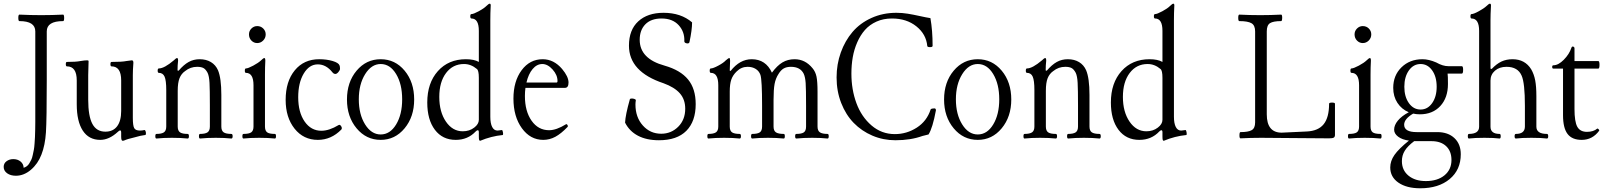

<svg xmlns="http://www.w3.org/2000/svg" viewBox="-57 -745 8685 1038"><path d="M28.8 205.1Q0 205.1 -18.6 191.7Q-37.1 178.2 -37.1 157.2Q-37.1 138.2 -21.7 126.7Q-6.3 115.2 15.1 115.2Q38.6 115.2 54.4 128.4Q70.3 141.6 70.8 162.1Q80.1 159.2 87.9 153.6Q95.7 147.9 101.6 137.9Q107.4 127.9 112.1 118.7Q116.7 109.4 120.1 93Q123.5 76.7 126 64.5Q128.4 52.2 129.9 30.5Q131.3 8.8 132.1 -4.9Q132.8 -18.6 133.3 -44.7Q133.8 -70.8 133.8 -85Q133.8 -99.1 133.8 -127.9V-575.2Q133.8 -630.9 47.9 -630.9Q42 -630.9 42 -648.4Q42 -666 47.9 -666Q107.9 -663.1 166 -663.1Q224.1 -663.1 284.2 -666Q289.6 -666 289.8 -648.4Q290 -630.9 284.2 -630.9Q195.8 -630.9 195.8 -575.2V-311Q195.8 -100.1 191.4 -30Q187 40 167 90.8Q147.9 140.6 110.1 172.9Q72.3 205.1 28.8 205.1Z M606 16.1Q598.1 16.1 598.1 -5.9V-27.8Q598.1 -40 592.8 -40Q587.9 -40 580.1 -32.2Q533.2 11.2 484.9 11.2Q423.3 11.2 390.6 -38.8Q357.9 -88.9 357.9 -181.2V-310.1Q357.9 -386.2 304.7 -386.2Q298.8 -386.2 298.8 -398.2Q298.8 -410.2 304.7 -410.2Q354 -410.2 377.9 -415Q399.9 -418.9 415 -418.9Q421.9 -418.9 421.9 -414.1Q419.9 -343.8 419.9 -338.9V-206.1Q419.9 -117.2 442.4 -75.2Q464.8 -33.2 512.7 -33.2Q554.2 -33.2 576.2 -62.3Q598.1 -91.3 598.1 -145V-310.1Q598.1 -386.2 545.9 -386.2Q540 -386.2 540 -398.2Q540 -410.2 545.9 -410.2Q603.5 -410.2 626 -415Q649.9 -418.9 655.8 -418.9Q664.1 -418.9 664.1 -405.8Q661.1 -365.2 661.1 -338.9V-107.9Q661.1 -65.9 668.5 -52.5Q675.8 -39.1 699.7 -39.1Q710.9 -39.1 724.1 -42Q727.5 -42.5 730 -35.6Q732.4 -28.8 731.9 -22Q731.4 -15.1 728 -15.1Q705.1 -12.7 668.9 -2Q633.3 5.9 612.8 15.1Q608.9 16.1 606 16.1Z M788.6 3.9Q782.7 3.9 782.7 -8.5Q782.7 -21 788.6 -21Q816.4 -21 829.1 -29.5Q841.8 -38.1 841.8 -61V-257.8Q841.8 -310.1 832.8 -330.6Q823.7 -351.1 801.8 -351.1Q795.4 -351.1 795.4 -363Q795.4 -375 801.8 -375Q831.1 -375 882.8 -418.9Q895 -431.2 900.4 -431.2Q905.8 -431.2 905.8 -417Q902.8 -392.6 902.8 -363.8L908.7 -362.8Q936 -395 962.9 -409.9Q989.7 -424.8 1022.5 -424.8Q1057.6 -424.8 1083.3 -409.4Q1108.9 -394 1121.6 -365.2Q1139.6 -322.3 1139.6 -231.9V-61Q1139.6 -38.1 1152.3 -29.5Q1165 -21 1193.8 -21Q1200.7 -21 1200.7 -8.5Q1200.7 3.9 1193.8 3.9Q1156.7 0 1109.4 0Q1063 0 1024.4 3.9Q1018.6 3.9 1018.6 -8.5Q1018.6 -21 1024.4 -21Q1052.2 -21 1064.9 -29.5Q1077.6 -38.1 1077.6 -61V-174.8Q1077.6 -260.7 1075.7 -297.1Q1073.7 -333.5 1065.4 -351.1Q1055.2 -370.6 1042.7 -377.2Q1030.3 -383.8 1008.8 -383.8Q972.2 -383.8 943.8 -360.8Q923.3 -346.7 913.6 -322.3Q903.8 -297.9 903.8 -253.9V-61Q903.8 -38.1 916.3 -29.5Q928.7 -21 957.5 -21Q964.4 -21 964.4 -8.5Q964.4 3.9 957.5 3.9Q920.4 0 872.6 0Q825.7 0 788.6 3.9Z M1333.5 -512.2Q1315.4 -512.2 1302.2 -525.6Q1289.1 -539.1 1289.1 -559.1Q1289.1 -577.6 1302.2 -590.8Q1315.4 -604 1333.5 -604Q1353 -604 1366.2 -590.8Q1379.4 -577.6 1379.4 -559.1Q1379.4 -539.6 1365.7 -525.9Q1352.1 -512.2 1333.5 -512.2ZM1259.3 3.9Q1253.4 3.9 1253.4 -8.5Q1253.4 -21 1259.3 -21Q1289.6 -21 1301.5 -29.8Q1313.5 -38.6 1313.5 -61V-284.2Q1313.5 -351.1 1272.5 -351.1Q1266.6 -351.1 1266.6 -363Q1266.6 -375 1272.5 -375Q1283.7 -375 1312 -390.1Q1340.3 -405.3 1354.5 -418.9Q1366.7 -431.2 1372.1 -431.2Q1377.4 -431.2 1377.4 -417Q1375.5 -381.8 1375.5 -341.8V-61Q1375.5 -38.6 1387 -29.8Q1398.4 -21 1429.2 -21Q1435.1 -21 1435.1 -8.5Q1435.1 3.9 1429.2 3.9Q1392.1 0 1344.2 0Q1296.4 0 1259.3 3.9Z M1661.1 11.2Q1584 11.2 1535.6 -49.3Q1487.3 -109.9 1487.3 -205.1Q1487.3 -304.7 1536.6 -364.7Q1585.9 -424.8 1668.5 -424.8Q1709 -424.8 1741 -415.3Q1772.9 -405.8 1778.3 -392.1Q1781.2 -386.2 1781.2 -373Q1781.2 -365.7 1772.5 -355.5Q1763.7 -345.2 1756.3 -345.2Q1747.1 -345.2 1740.2 -354Q1706.1 -397 1661.1 -397Q1614.7 -397 1585 -347.2Q1555.2 -297.4 1555.2 -219.2Q1555.2 -138.2 1589.8 -88.1Q1624.5 -38.1 1680.2 -38.1Q1722.7 -38.1 1773.4 -68.8Q1780.8 -73.2 1787.4 -62.7Q1793.9 -52.2 1788.6 -44.9Q1733.9 11.2 1661.1 11.2Z M2001 11.2Q1922.9 11.2 1870.8 -51.3Q1818.8 -113.8 1818.8 -207Q1818.8 -300.8 1870.8 -362.8Q1922.9 -424.8 2001 -424.8Q2079.1 -424.8 2130.6 -362.8Q2182.1 -300.8 2182.1 -207Q2182.1 -113.8 2130.4 -51.3Q2078.6 11.2 2001 11.2ZM2001 -18.1Q2051.8 -18.1 2084.5 -72Q2117.2 -126 2117.2 -208Q2117.2 -290.5 2084.5 -344.7Q2051.8 -398.9 2001 -398.9Q1951.2 -398.9 1917 -344Q1882.8 -289.1 1882.8 -208Q1882.8 -127 1916.7 -72.5Q1950.7 -18.1 2001 -18.1Z M2539.1 16.1Q2534.7 16.1 2533.2 11.2Q2531.7 6.3 2531.7 -8.8V-29.8Q2531.7 -41 2525.9 -41Q2521.5 -41 2514.6 -34.2Q2472.2 11.2 2406.7 11.2Q2335.4 11.2 2294.2 -43.2Q2252.9 -97.7 2252.9 -190.9Q2252.9 -296.4 2310.3 -360.6Q2367.7 -424.8 2461.9 -424.8Q2505.9 -424.8 2531.7 -410.2V-578.1Q2531.7 -645 2491.7 -645Q2485.4 -645 2485.4 -657Q2485.4 -668.9 2491.7 -668.9Q2502.9 -668.9 2531 -684.1Q2559.1 -699.2 2572.8 -712.9Q2585 -725.1 2590.8 -725.1Q2597.2 -725.1 2595.7 -710.9Q2593.8 -675.8 2593.8 -636.2V-113.8Q2593.8 -78.1 2603.8 -58.6Q2613.8 -39.1 2632.8 -39.1Q2639.2 -39.1 2656.7 -42Q2658.7 -42.5 2660.6 -35.6Q2662.6 -28.8 2662.8 -22.7Q2663.1 -16.6 2661.1 -15.1Q2598.1 -8.8 2539.1 16.1ZM2444.8 -35.2Q2481 -35.2 2506.8 -55.2Q2531.7 -74.2 2531.7 -97.2V-324.2Q2531.7 -364.3 2521 -372.1Q2489.3 -398.9 2451.7 -398.9Q2391.1 -398.9 2354.5 -350.3Q2317.9 -301.8 2317.9 -221.2Q2317.9 -140.1 2353.8 -87.6Q2389.6 -35.2 2444.8 -35.2Z M2879.9 11.2Q2810.1 11.2 2764.4 -51.8Q2718.8 -114.7 2718.8 -211.9Q2718.8 -305.7 2762.9 -365.2Q2807.1 -424.8 2877 -424.8Q2937 -424.8 2981.9 -372.1Q3016.6 -330.6 3016.6 -298.8Q3016.6 -270 2997.1 -270H2783.7Q2780.8 -249 2780.8 -226.1Q2780.8 -143.6 2816.9 -92.3Q2853 -41 2911.6 -41Q2950.7 -41 3002.9 -73.2Q3004.9 -75.2 3008.1 -72.5Q3011.2 -69.8 3012.5 -65.9Q3013.7 -62 3011.7 -59.1Q2976.1 -22 2945.1 -5.4Q2914.1 11.2 2879.9 11.2ZM2875 -398.9Q2845.2 -398.9 2822.5 -371.8Q2799.8 -344.7 2789.1 -298.8H2951.7Q2957 -298.8 2957 -307.1Q2957 -339.8 2930.4 -369.4Q2903.8 -398.9 2875 -398.9Z M3505.4 13.2Q3438.5 13.2 3392.1 -11.2Q3345.7 -35.6 3322.3 -82Q3324.2 -123.5 3348.1 -208Q3348.6 -211.9 3356.9 -212.4Q3365.2 -212.9 3373 -210Q3380.9 -207 3380.4 -203.1Q3378.4 -189.5 3378.4 -180.2Q3378.4 -111.3 3418.2 -66.7Q3458 -22 3517.6 -22Q3571.8 -22 3609.6 -59.8Q3647.5 -97.7 3647.5 -157.2Q3647.5 -207.5 3618.4 -240.5Q3589.4 -273.4 3530.3 -294.9Q3343.3 -356.9 3343.3 -498Q3343.3 -583.5 3393.6 -629.6Q3443.8 -675.8 3530.3 -675.8Q3624.5 -675.8 3684.6 -624Q3684.6 -584 3670.4 -517.1Q3668 -508.3 3655.3 -510.7Q3642.6 -513.2 3642.6 -522Q3645 -572.8 3612.1 -608.9Q3579.1 -645 3519.5 -645Q3462.9 -645 3432.1 -613.8Q3401.4 -582.5 3401.4 -529.8Q3401.4 -427.2 3536.1 -390.1Q3621.6 -365.7 3662.8 -315.4Q3704.1 -265.1 3704.1 -182.1Q3704.1 -88.9 3653.6 -37.8Q3603 13.2 3505.4 13.2Z M3772.9 3.9Q3767.1 3.9 3767.1 -8.5Q3767.1 -21 3772.9 -21Q3800.8 -21 3813.5 -29.5Q3826.2 -38.1 3826.2 -61V-284.2Q3826.2 -351.1 3786.1 -351.1Q3779.8 -351.1 3779.8 -363Q3779.8 -375 3786.1 -375Q3797.9 -375 3825.9 -389.9Q3854 -404.8 3867.2 -418.9Q3881.3 -431.2 3885.7 -431.2Q3890.1 -431.2 3890.1 -417Q3888.2 -369.1 3888.2 -362.8L3893.1 -361.8Q3942.9 -424.8 4006.8 -424.8Q4083 -424.8 4116.2 -352.1Q4144.5 -390.6 4173.3 -407.7Q4202.1 -424.8 4238.8 -424.8Q4296.4 -424.8 4335.9 -376Q4351.6 -357.4 4357.2 -330.8Q4362.8 -304.2 4362.8 -248V-61Q4362.8 -38.1 4375.7 -29.5Q4388.7 -21 4417 -21Q4423.3 -21 4423.3 -8.5Q4423.3 3.9 4417 3.9Q4381.3 0 4334 0Q4286.6 0 4248 3.9Q4241.7 3.9 4241.7 -8.5Q4241.7 -21 4248 -21Q4276.4 -21 4288.6 -29.3Q4300.8 -37.6 4300.8 -61V-172.9Q4300.8 -264.2 4298.6 -296.1Q4296.4 -328.1 4288.1 -346.2Q4269.5 -383.8 4218.8 -383.8Q4195.8 -383.8 4180.2 -375Q4164.6 -366.2 4151.9 -345.2Q4136.2 -321.3 4130.6 -291Q4125 -260.7 4125 -205.1V-61Q4125 -38.1 4137.9 -29.5Q4150.9 -21 4180.2 -21Q4186 -21 4186 -8.5Q4186 3.9 4180.2 3.9Q4141.6 0 4095.2 0Q4046.9 0 4009.8 3.9Q4003.4 3.9 4003.4 -8.5Q4003.4 -21 4009.8 -21Q4038.1 -21 4050.5 -29.3Q4063 -37.6 4063 -61V-173.8Q4063 -311.5 4054.2 -339.8Q4046.9 -360.8 4028.6 -372.3Q4010.3 -383.8 3984.9 -383.8Q3950.7 -383.8 3925.8 -358.9Q3904.8 -338.9 3896.5 -314.5Q3888.2 -290 3888.2 -250V-61Q3888.2 -38.1 3900.6 -29.5Q3913.1 -21 3941.9 -21Q3948.7 -21 3948.7 -8.5Q3948.7 3.9 3941.9 3.9Q3904.8 0 3857.9 0Q3810.1 0 3772.9 3.9Z M4783.7 13.2Q4717.8 13.2 4659.4 -11.7Q4601.1 -36.6 4558.3 -80.6Q4515.6 -124.5 4490.7 -188.2Q4465.8 -252 4465.8 -326.2Q4465.8 -397.5 4488.5 -460.9Q4511.2 -524.4 4552 -572.3Q4592.8 -620.1 4654.3 -647.9Q4715.8 -675.8 4789.1 -675.8Q4820.3 -675.8 4850.6 -670.9Q4880.9 -666 4915.8 -658.2Q4950.7 -650.4 4973.1 -647Q4984.9 -579.6 4984.9 -497.1Q4984.9 -490.2 4970.9 -490.2Q4957 -490.2 4956.1 -496.1Q4950.2 -560.1 4897.2 -602.5Q4844.2 -645 4765.1 -645Q4718.8 -645 4681.4 -628.2Q4644 -611.3 4619.1 -583Q4594.2 -554.7 4577.4 -516.1Q4560.5 -477.5 4553.2 -435.5Q4545.9 -393.6 4545.9 -347.2Q4545.9 -260.7 4573 -187.3Q4600.1 -113.8 4654.5 -66.9Q4709 -20 4780.8 -20Q4844.7 -20 4899.2 -54.9Q4953.6 -89.8 4974.1 -152.8Q4976.1 -157.7 4987.3 -158.7Q4998.5 -159.7 5000 -157.2Q5002.9 -154.3 5002.9 -148.9Q4984.9 -52.2 4962.9 -18.1L4929.7 -9.8Q4866.2 13.2 4783.7 13.2Z M5229 11.2Q5150.9 11.2 5098.9 -51.3Q5046.9 -113.8 5046.9 -207Q5046.9 -300.8 5098.9 -362.8Q5150.9 -424.8 5229 -424.8Q5307.1 -424.8 5358.6 -362.8Q5410.2 -300.8 5410.2 -207Q5410.2 -113.8 5358.4 -51.3Q5306.6 11.2 5229 11.2ZM5229 -18.1Q5279.8 -18.1 5312.5 -72Q5345.2 -126 5345.2 -208Q5345.2 -290.5 5312.5 -344.7Q5279.8 -398.9 5229 -398.9Q5179.2 -398.9 5145 -344Q5110.8 -289.1 5110.8 -208Q5110.8 -127 5144.8 -72.5Q5178.7 -18.1 5229 -18.1Z M5481.9 3.9Q5476.1 3.9 5476.1 -8.5Q5476.1 -21 5481.9 -21Q5509.8 -21 5522.5 -29.5Q5535.2 -38.1 5535.2 -61V-257.8Q5535.2 -310.1 5526.1 -330.6Q5517.1 -351.1 5495.1 -351.1Q5488.8 -351.1 5488.8 -363Q5488.8 -375 5495.1 -375Q5524.4 -375 5576.2 -418.9Q5588.4 -431.2 5593.8 -431.2Q5599.1 -431.2 5599.1 -417Q5596.2 -392.6 5596.2 -363.8L5602.1 -362.8Q5629.4 -395 5656.2 -409.9Q5683.1 -424.8 5715.8 -424.8Q5751 -424.8 5776.6 -409.4Q5802.2 -394 5814.9 -365.2Q5833 -322.3 5833 -231.9V-61Q5833 -38.1 5845.7 -29.5Q5858.4 -21 5887.2 -21Q5894 -21 5894 -8.5Q5894 3.9 5887.2 3.9Q5850.1 0 5802.7 0Q5756.3 0 5717.8 3.9Q5711.9 3.9 5711.9 -8.5Q5711.9 -21 5717.8 -21Q5745.6 -21 5758.3 -29.5Q5771 -38.1 5771 -61V-174.8Q5771 -260.7 5769 -297.1Q5767.1 -333.5 5758.8 -351.1Q5748.5 -370.6 5736.1 -377.2Q5723.6 -383.8 5702.1 -383.8Q5665.5 -383.8 5637.2 -360.8Q5616.7 -346.7 5606.9 -322.3Q5597.2 -297.9 5597.2 -253.9V-61Q5597.2 -38.1 5609.6 -29.5Q5622.1 -21 5650.9 -21Q5657.7 -21 5657.7 -8.5Q5657.7 3.9 5650.9 3.9Q5613.8 0 5565.9 0Q5519 0 5481.9 3.9Z M6234.9 16.1Q6230.5 16.1 6229 11.2Q6227.5 6.3 6227.5 -8.8V-29.8Q6227.5 -41 6221.7 -41Q6217.3 -41 6210.4 -34.2Q6168 11.2 6102.5 11.2Q6031.2 11.2 5990 -43.2Q5948.7 -97.7 5948.7 -190.9Q5948.7 -296.4 6006.1 -360.6Q6063.5 -424.8 6157.7 -424.8Q6201.7 -424.8 6227.5 -410.2V-578.1Q6227.5 -645 6187.5 -645Q6181.2 -645 6181.2 -657Q6181.2 -668.9 6187.5 -668.9Q6198.7 -668.9 6226.8 -684.1Q6254.9 -699.2 6268.6 -712.9Q6280.8 -725.1 6286.6 -725.1Q6293 -725.1 6291.5 -710.9Q6289.6 -675.8 6289.6 -636.2V-113.8Q6289.6 -78.1 6299.6 -58.6Q6309.6 -39.1 6328.6 -39.1Q6335 -39.1 6352.5 -42Q6354.5 -42.5 6356.4 -35.6Q6358.4 -28.8 6358.6 -22.7Q6358.9 -16.6 6356.9 -15.1Q6293.9 -8.8 6234.9 16.1ZM6140.6 -35.2Q6176.8 -35.2 6202.6 -55.2Q6227.5 -74.2 6227.5 -97.2V-324.2Q6227.5 -364.3 6216.8 -372.1Q6185.1 -398.9 6147.5 -398.9Q6086.9 -398.9 6050.3 -350.3Q6013.7 -301.8 6013.7 -221.2Q6013.7 -140.1 6049.6 -87.6Q6085.4 -35.2 6140.6 -35.2Z M6649.4 2.9Q6643.6 2.9 6643.8 -13.9Q6644 -30.8 6649.4 -30.8Q6691.9 -30.8 6710.2 -41.5Q6728.5 -52.2 6728.5 -83V-575.2Q6728.5 -608.4 6708.5 -619.6Q6688.5 -630.9 6643.1 -630.9Q6637.2 -630.9 6637.2 -648.4Q6637.2 -666 6643.1 -666Q6698.7 -663.1 6756.3 -663.1Q6812 -663.1 6869.1 -666Q6875 -666 6874.8 -648.4Q6874.5 -630.9 6869.1 -630.9Q6826.7 -630.9 6809.1 -619.9Q6791.5 -608.9 6791.5 -575.2V-127Q6791.5 -27.8 6872.1 -27.8L7008.3 -34.2Q7069.8 -37.1 7099.1 -73.5Q7128.4 -109.9 7128.4 -184.1Q7128.4 -190.4 7144.3 -190.4Q7160.2 -190.4 7160.2 -184.1V-16.1Q7160.2 -4.9 7153.6 -1Q7147 2.9 7128.4 2.9Q7066.9 2.9 6944.6 1.5Q6822.3 0 6761.2 0Q6706.5 0 6649.4 2.9Z M7310.5 -512.2Q7292.5 -512.2 7279.3 -525.6Q7266.1 -539.1 7266.1 -559.1Q7266.1 -577.6 7279.3 -590.8Q7292.5 -604 7310.5 -604Q7330.1 -604 7343.3 -590.8Q7356.4 -577.6 7356.4 -559.1Q7356.4 -539.6 7342.8 -525.9Q7329.1 -512.2 7310.5 -512.2ZM7236.3 3.9Q7230.5 3.9 7230.5 -8.5Q7230.5 -21 7236.3 -21Q7266.6 -21 7278.6 -29.8Q7290.5 -38.6 7290.5 -61V-284.2Q7290.5 -351.1 7249.5 -351.1Q7243.7 -351.1 7243.7 -363Q7243.7 -375 7249.5 -375Q7260.7 -375 7289.1 -390.1Q7317.4 -405.3 7331.5 -418.9Q7343.8 -431.2 7349.1 -431.2Q7354.5 -431.2 7354.5 -417Q7352.5 -381.8 7352.5 -341.8V-61Q7352.5 -38.6 7364 -29.8Q7375.5 -21 7406.2 -21Q7412.1 -21 7412.1 -8.5Q7412.1 3.9 7406.2 3.9Q7369.1 0 7321.3 0Q7273.4 0 7236.3 3.9Z M7619.1 -127Q7599.1 -127 7583 -130.9Q7534.2 -102.1 7534.2 -70.8Q7534.2 -30.8 7602.1 -30.8H7713.4Q7771.5 -30.8 7805.9 1.5Q7840.3 33.7 7840.3 88.9Q7840.3 172.9 7780.5 222.9Q7720.7 272.9 7621.1 272.9Q7547.4 272.9 7503.2 242.4Q7459 211.9 7459 160.2Q7459 125.5 7481.7 92.8Q7504.4 60.1 7560.1 15.1Q7523.4 10.3 7501.7 -6.1Q7480 -22.5 7480 -43.9Q7480 -68.4 7500.2 -93Q7520.5 -117.7 7559.1 -138.2Q7520.5 -154.3 7497.8 -189Q7475.1 -223.6 7475.1 -270Q7475.1 -337.4 7519.8 -381.1Q7564.5 -424.8 7633.3 -424.8Q7667.5 -424.8 7708 -407.2Q7742.7 -387.2 7773.4 -387.2H7846.2Q7853 -387.2 7853 -367.2Q7853 -347.2 7846.2 -347.2H7769Q7771 -335.9 7771 -291Q7771 -216.3 7729.5 -171.6Q7688 -127 7619.1 -127ZM7623 -152.8Q7661.1 -152.8 7685.5 -187.5Q7710 -222.2 7710 -275.9Q7710 -330.6 7685.5 -364.7Q7661.1 -398.9 7623 -398.9Q7584.5 -398.9 7559.8 -364.3Q7535.2 -329.6 7535.2 -275.9Q7535.2 -222.2 7559.8 -187.5Q7584.5 -152.8 7623 -152.8ZM7651.4 233.9Q7714.4 233.9 7752.2 202.9Q7790 171.9 7790 120.1Q7790 72.3 7761.2 45.2Q7732.4 18.1 7682.1 18.1H7588.4Q7552.7 44.9 7537.4 70.1Q7522 95.2 7522 126Q7522 175.3 7557.6 204.6Q7593.3 233.9 7651.4 233.9Z M7884.3 3.9Q7878.4 3.9 7878.4 -8.5Q7878.4 -21 7884.3 -21Q7939.5 -21 7939.5 -60.1V-578.1Q7939.5 -645 7898.4 -645Q7892.6 -645 7892.6 -657Q7892.6 -668.9 7898.4 -668.9Q7909.7 -668.9 7937.5 -684.1Q7965.3 -699.2 7980 -712.9Q7992.2 -725.1 7998 -725.1Q8004.9 -725.1 8003.4 -710.9Q8001 -667 8001 -636.2V-374L8007.3 -372.1Q8033.7 -399.9 8060.3 -412.4Q8086.9 -424.8 8120.1 -424.8Q8187.5 -424.8 8221.2 -370.1Q8236.3 -343.8 8242.7 -310.5Q8249 -277.3 8249 -225.1V-60.1Q8249 -21 8306.2 -21Q8313 -21 8313 -8.5Q8313 3.9 8306.2 3.9Q8275.4 0 8222.2 0Q8168.9 0 8138.2 3.9Q8131.3 3.9 8131.3 -8.5Q8131.3 -21 8138.2 -21Q8187 -21 8187 -61V-172.9Q8187 -296.4 8169.4 -335.9Q8148.9 -383.8 8087.4 -383.8Q8049.3 -383.8 8025.1 -362.8Q8001 -341.8 8001 -309.1V-60.1Q8001 -21 8050.3 -21Q8056.2 -21 8056.2 -8.5Q8056.2 3.9 8050.3 3.9Q8019.5 0 7968.3 0Q7915 0 7884.3 3.9Z M8494.1 11.2Q8441.9 11.2 8417.5 -21Q8393.1 -53.2 8393.1 -122.1V-374H8341.3Q8334.5 -374 8334.5 -383.1Q8334.5 -392.1 8341.3 -392.1Q8367.7 -392.1 8397.2 -421.9Q8426.8 -451.7 8438.5 -486.8Q8440.9 -494.6 8448.2 -493.2Q8455.1 -490.2 8455.1 -483.9V-415H8583.5Q8590.3 -415 8590.3 -394.5Q8590.3 -374 8583.5 -374H8455.1V-155.8Q8455.1 -87.4 8470.2 -59.8Q8485.4 -32.2 8522.5 -32.2Q8557.6 -32.2 8578.1 -49.8Q8580.6 -51.3 8585.4 -46.4Q8590.3 -41.5 8588.4 -38.1Q8552.2 11.2 8494.1 11.2Z"/></svg>

Font: Junicode SmCond Light
Style: Regular
Weight: 300
Width: 4
Designer: Peter S. Baker
Version: Version 2.206